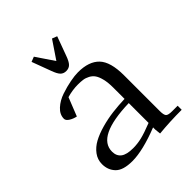

<svg xmlns="http://www.w3.org/2000/svg" viewBox="-185 -753 869 869"><g transform="rotate(-45 249.5 -318.0)"><path d="M50.8 -81.1Q50.8 -109.9 67.9 -133.1Q85 -156.2 112.5 -171.1Q140.1 -186 177.7 -196.5Q215.3 -207 253.2 -211.7Q291 -216.3 332 -217.8V-290Q332 -322.3 326.4 -345.2Q320.8 -368.2 312 -381.1Q303.2 -394 288.8 -401.6Q274.4 -409.2 260.7 -411.1Q247.1 -413.1 228 -413.1Q194.8 -413.1 158.2 -402.8L123 -314Q104 -317.9 89.1 -327.4Q74.2 -336.9 74.2 -348.1Q74.2 -375.5 97.7 -397Q121.1 -418.5 154.5 -429.7Q188 -440.9 217.8 -446.5Q247.6 -452.1 268.1 -452.1Q337.9 -452.1 371.8 -416.5Q405.8 -380.9 405.8 -294.9V-65.9Q405.8 -41 412.8 -33.4Q419.9 -25.9 444.8 -25.9H480V0Q404.8 0 335 6.8L332 -21V-35.2Q225.1 6.8 158.2 6.8Q99.6 6.8 75.2 -18.1Q50.8 -43 50.8 -81.1ZM123 -88.9Q123 -61 141.8 -46.6Q160.6 -32.2 202.1 -32.2Q229.5 -32.2 257.1 -38.8Q284.7 -45.4 332 -64V-190.9Q123 -185.1 123 -88.9ZM152.8 -633.8 176.8 -643.1 234.9 -557.1 293 -643.1 316.9 -633.8 283.2 -542Q273.4 -514.6 262.7 -503.9Q252 -493.2 234.9 -493.2Q217.8 -493.2 207.3 -503.9Q196.8 -514.6 187 -542Z"/></g></svg>

Font: Dihjauti S
Style: Regular
Weight: 400
Designer: T. Christopher White
Version: Version 3.0.0